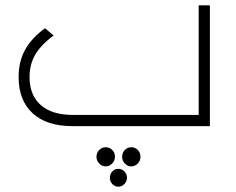

<svg xmlns="http://www.w3.org/2000/svg" viewBox="-20 -473 884 720"><path d="M725.1 -453.1H767.1V0H252Q154.8 0 102.3 -48.3Q49.8 -96.7 49.8 -184.1Q49.8 -243.2 74.7 -287.4Q99.6 -331.5 148.9 -367.2L181.2 -339.8Q135.3 -306.6 113 -269.5Q90.8 -232.4 90.8 -184.1Q90.8 -116.2 132.8 -79.1Q174.8 -42 253.9 -42H725.1ZM411.1 115.2Q411.1 129.4 400.6 140.1Q390.1 150.9 376 150.9Q362.3 150.9 352.1 140.1Q341.8 129.4 341.8 115.2Q341.8 99.6 352.1 89.4Q362.3 79.1 376 79.1Q390.6 79.1 400.9 89.4Q411.1 99.6 411.1 115.2ZM472.2 79.1Q486.8 79.1 496.8 89.4Q506.8 99.6 506.8 115.2Q506.8 129.4 496.6 140.1Q486.3 150.9 472.2 150.9Q458.5 150.9 448.2 140.1Q438 129.4 438 115.2Q438 99.6 448.2 89.4Q458.5 79.1 472.2 79.1ZM423.8 160.2Q437 160.2 446.5 169.9Q456.1 179.7 456.1 193.8Q456.1 207.5 446.3 217.3Q436.5 227.1 423.8 227.1Q410.6 227.1 401.4 217.3Q392.1 207.5 392.1 193.8Q392.1 179.7 401.1 169.9Q410.2 160.2 423.8 160.2Z"/></svg>

Font: Montserrat-Arabic ExtraLight
Style: Regular
Weight: 275
Designer: Mohamed Gaber
Foundry: Kief Type Foundry
Version: Version 5.008;PS 005.008;hotconv 1.0.88;makeotf.lib2.5.64775